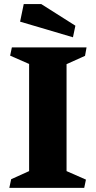

<svg xmlns="http://www.w3.org/2000/svg" viewBox="-20 -904 462 924"><path d="M120.1 -80.6V-596.2L28.8 -636.2L37.1 -675.8H396.5L389.2 -635.3L300.3 -595.2V-80.6L393.6 -39.6L385.3 0H24.9L33.7 -41.5ZM76.7 -799.8 94.2 -884.3H178.7L342.8 -780.3L331.1 -724.6Z"/></svg>

Font: Vesper Libre Heavy
Style: Regular
Weight: 900
Designer: Robert Keller & Kimya Gandhi
Foundry: Mota Italic
Version: Version 1.058